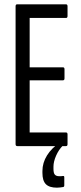

<svg xmlns="http://www.w3.org/2000/svg" viewBox="-20 -675 373 887"><path d="M60 0Q52 0 52 -9V-646Q52 -655 59 -655H285Q292 -655 292 -646V-601Q292 -592 285 -592H117V-364H271Q278 -364 278 -355V-313Q278 -304 271 -304H117V-63H285Q292 -63 292 -54V-9Q292 0 285 0ZM243 192Q208 192 192 176Q176 160 176 124V115Q176 77 197.5 42.5Q219 8 259 -18L268 -7L270 -2Q251 17 239 44.5Q227 72 227 95V105Q227 125 233.5 132Q240 139 253 139Q257 139 262 139Q267 139 271 138Q277 137 277 144V181Q277 188 272 189Q265 190 258 191Q251 192 243 192Z"/></svg>

Font: Sofia Sans Extra Condensed
Style: Regular
Weight: 400
Designer: Botio Nikoltchev, Ani Petrova
Foundry: lettersoup
Version: Version 4.101